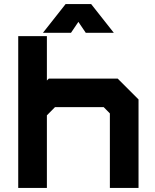

<svg xmlns="http://www.w3.org/2000/svg" viewBox="-20 -928 766 948"><path d="M70 0V-749.5H211.5V-530.5L221 -540H561L664 -437V0H522.5V-368L492 -399H251.5L211.5 -358.5V0ZM304 -908H430L542 -766H403.5L367 -820L330.5 -766H192Z"/></svg>

Font: Tourney Expanded Black
Style: Regular
Weight: 900
Width: 7
Designer: Tyler Finck
Foundry: Etcetera Type Co
Version: Version 1.010; ttfautohint (v1.8.3)